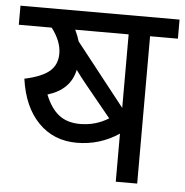

<svg xmlns="http://www.w3.org/2000/svg" viewBox="-48 -668 690 715"><g transform="rotate(5 297.5 -311.0)"><path d="M410.6 -179.7Q338.9 -131.8 252.9 -131.8Q166.5 -131.8 109.6 -189.9Q52.7 -248 38.1 -352.5Q102.5 -366.2 131.1 -390.6Q159.7 -415 159.7 -457Q159.7 -502.4 123 -550.8H0V-622.1H594.7V-550.8H490.7V0H410.6ZM210.9 -550.8Q222.2 -526.9 227.5 -508.3L410.6 -275.9V-550.8ZM365.7 -232.9 273.4 -345.7Q248 -376.5 229.5 -402.3Q213.9 -327.1 128.9 -301.3Q148.9 -251 179.9 -226.8Q210.9 -202.6 258.8 -202.6Q317.4 -202.6 365.7 -232.9ZM38.6 -281.2Z"/></g></svg>

Font: Noto Sans Devanagari UI
Style: Regular
Weight: 400
Designer: Monotype Design Team
Foundry: Monotype Imaging Inc.
Version: Version 1.06